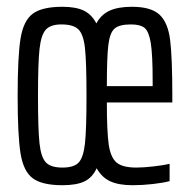

<svg xmlns="http://www.w3.org/2000/svg" viewBox="-20 -538 560 566"><path d="M488 -236H295Q295 -150 300.5 -112Q306 -74 323.5 -59Q341 -44 382 -44Q403 -44 433 -47.5Q463 -51 480 -55V-4Q461 1 430.5 4.5Q400 8 371 8Q330 8 305 -3.5Q280 -15 265 -42Q252 -14 228.5 -3Q205 8 164 8Q104 8 76.5 -12.5Q49 -33 40.5 -86Q32 -139 32 -255Q32 -371 40.5 -424Q49 -477 76.5 -497.5Q104 -518 164 -518Q203 -518 226.5 -507Q250 -496 264 -469Q278 -495 303 -506.5Q328 -518 369 -518Q425 -518 450 -495Q475 -472 481.5 -420.5Q488 -369 488 -255ZM235 -255Q235 -355 230.5 -396Q226 -437 211 -451.5Q196 -466 161 -466Q129 -466 115 -450.5Q101 -435 96.5 -393.5Q92 -352 92 -255Q92 -156 96.5 -115Q101 -74 115.5 -59Q130 -44 164 -44Q198 -44 212 -59Q226 -74 230.5 -115.5Q235 -157 235 -255ZM295 -284H430V-301Q430 -377 424.5 -411Q419 -445 406.5 -455.5Q394 -466 366 -466Q332 -466 318 -454Q304 -442 299.5 -406.5Q295 -371 295 -284Z"/></svg>

Font: Saira Ultra Condensed
Style: Regular
Weight: 400
Width: 1
Designer: Hector Gatti with collaboration of the Omnibus-Type team
Foundry: Omnibus-Type
Version: Version 1.001; ttfautohint (v1.8)